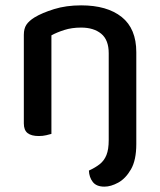

<svg xmlns="http://www.w3.org/2000/svg" viewBox="-20 -502 598 717"><path d="M489 -307V-208H386V-303Q386 -353 358 -376Q330 -399 283 -399Q248 -399 220 -390Q192 -381 172 -370V-208H69V-372Q69 -395 78.5 -409.5Q88 -424 109 -437Q137 -454 182 -468Q227 -482 283 -482Q380 -482 434.5 -438.5Q489 -395 489 -307ZM69 -260H172V-2Q165 0 152.5 3Q140 6 125 6Q97 6 83 -5Q69 -16 69 -41ZM312 135Q336 124 352.5 111Q369 98 377.5 77Q386 56 386 21V-255H489V36Q489 96 469 130.5Q449 165 421.5 180Q394 195 370 195Q340 195 326.5 177.5Q313 160 312 135Z"/></svg>

Font: Baloo Bhaijaan 2 Medium
Style: Regular
Weight: 500
Designer: Sanskriti Dholi, Noopur Datye and Ek Type
Foundry: Ek Type
Version: Version 1.701